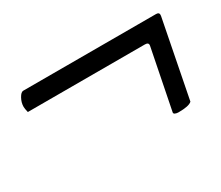

<svg xmlns="http://www.w3.org/2000/svg" viewBox="-60 -536 583 506"><g transform="rotate(-30 231.5 -283.0)"><path d="M365.2 -156.2Q359.4 -156.2 355 -158.2Q350.6 -160.2 351.6 -164.1L387.7 -345.7Q389.6 -355.5 377.9 -355.5H21.5Q18.6 -367.2 18.6 -373Q18.6 -385.7 25.4 -397.9Q32.2 -410.2 39.1 -410.2H443.4Q454.1 -410.2 452.1 -399.4L406.2 -165Q397.5 -156.2 365.2 -156.2Z"/></g></svg>

Font: Crimson Text
Style: Italic
Weight: 400
Italic angle: -11°
Designer: Sebastian Kosch
Foundry: Sebastian Kosch
Version: Version 1.100; ttfautohint (v1.8.4)